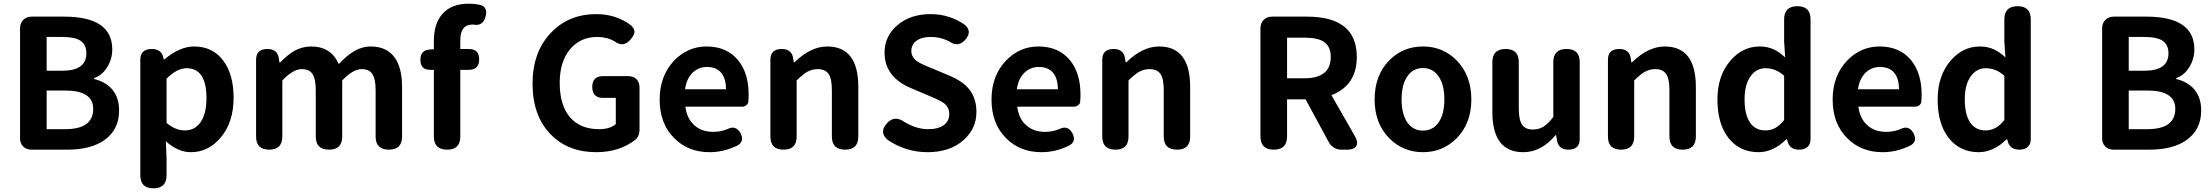

<svg xmlns="http://www.w3.org/2000/svg" viewBox="-20 -813 12016 1043"><path d="M150.4 0Q123 0 106 -17.1Q88.9 -34.2 88.9 -61.5V-659.2Q88.9 -687.5 106.4 -705.1Q124 -722.7 152.3 -722.7H328.1Q589.8 -722.7 589.8 -544.9Q589.8 -493.2 563.5 -450.2Q536.1 -404.3 491.2 -388.7V-383.8Q552.7 -369.1 588.9 -328.1Q627 -283.2 627 -212.9Q627 -108.4 546.9 -51.8Q472.7 0 346.7 0H217.8ZM233.4 -111.3H334Q486.3 -111.3 486.3 -221.7Q486.3 -321.3 334 -321.3H233.4V-215.8ZM233.4 -428.7H317.4Q449.2 -428.7 449.2 -523.4Q449.2 -570.3 417 -591.8Q385.7 -612.3 319.3 -612.3H233.4V-520.5Z M813.5 210Q742.2 210 742.2 138.7V-168V-488.3Q742.2 -546.9 804.7 -546.9Q859.4 -546.9 868.2 -496.1L869.1 -490.2H873Q956.1 -560.5 1034.2 -560.5Q1134.8 -560.5 1192.4 -484.4Q1249 -409.2 1249 -282.2Q1249 -147.5 1177.7 -64.5Q1111.3 13.7 1016.6 13.7Q946.3 13.7 880.9 -45.9L884.8 43.9V138.7Q884.8 210 813.5 210ZM984.4 -104.5Q1037.1 -104.5 1068.4 -147.5Q1101.6 -194.3 1101.6 -280.3Q1101.6 -442.4 993.2 -442.4Q941.4 -442.4 884.8 -385.7V-265.6V-145.5Q932.6 -104.5 984.4 -104.5Z M1442.4 0Q1371.1 0 1371.1 -71.3V-273.4V-488.3Q1371.1 -546.9 1432.6 -546.9Q1488.3 -546.9 1495.1 -494.1L1498 -473.6H1502Q1542 -514.6 1576.2 -535.2Q1621.1 -560.5 1669.9 -560.5Q1778.3 -560.5 1820.3 -464.8Q1863.3 -510.7 1899.4 -532.2Q1945.3 -560.5 1994.1 -560.5Q2079.1 -560.5 2123 -502Q2164.1 -446.3 2164.1 -340.8V-71.3Q2164.1 0 2092.8 0Q2020.5 0 2020.5 -71.3V-323.2Q2020.5 -384.8 2002 -412.1Q1984.4 -437.5 1944.3 -437.5Q1897.5 -437.5 1838.9 -376V-71.3Q1838.9 0 1767.6 0Q1695.3 0 1695.3 -71.3V-323.2Q1695.3 -384.8 1676.8 -412.1Q1659.2 -437.5 1619.1 -437.5Q1572.3 -437.5 1513.7 -376V-71.3Q1513.7 0 1442.4 0Z M2409.2 0Q2336.9 0 2336.9 -71.3V-216.8V-433.6H2316.4Q2263.7 -433.6 2263.7 -488.3Q2263.7 -540 2313.5 -543.9L2336.9 -545.9V-590.8Q2336.9 -682.6 2380.9 -734.4Q2429.7 -793 2527.3 -793Q2557.6 -793 2589.8 -786.1Q2630.9 -773.4 2618.2 -724.6Q2604.5 -668 2548.8 -679.7Q2547.9 -679.7 2546.9 -679.7Q2480.5 -679.7 2480.5 -593.8V-546.9H2526.4Q2583 -546.9 2583 -490.2Q2583 -433.6 2526.4 -433.6H2480.5V-71.3Q2480.5 0 2409.2 0Z M3219.7 13.7Q3066.4 13.7 2972.7 -82Q2873 -182.6 2873 -358.4Q2873 -532.2 2974.6 -636.7Q3070.3 -736.3 3219.7 -736.3Q3326.2 -736.3 3407.2 -675.8Q3426.8 -658.2 3426.8 -639.6Q3425.8 -623 3407.2 -600.6Q3367.2 -551.8 3319.3 -587.9Q3277.3 -612.3 3224.6 -612.3Q3132.8 -612.3 3077.1 -545.9Q3020.5 -478.5 3020.5 -363.3Q3020.5 -243.2 3074.2 -178.7Q3129.9 -111.3 3234.4 -111.3Q3293 -111.3 3325.2 -138.7V-281.2H3255.9Q3197.3 -281.2 3197.3 -340.8Q3197.3 -399.4 3255.9 -399.4H3325.2H3392.6Q3420.9 -399.4 3437.5 -382.8Q3454.1 -366.2 3454.1 -337.9V-107.4Q3454.1 -74.2 3431.6 -53.7Q3343.8 13.7 3219.7 13.7Z M3835 13.7Q3717.8 13.7 3642.6 -62.5Q3563.5 -140.6 3563.5 -272.5Q3563.5 -400.4 3641.6 -483.4Q3715.8 -560.5 3818.4 -560.5Q3927.7 -560.5 3989.3 -486.3Q4046.9 -416 4046.9 -298.8Q4046.9 -281.2 4044.9 -257.8Q4043 -248 4033.2 -240.7Q4023.4 -233.4 4010.7 -233.4H3871.1H3703.1Q3711.9 -167 3752.9 -131.8Q3792 -96.7 3854.5 -96.7Q3894.5 -96.7 3930.7 -111.3Q3977.5 -135.7 4002.9 -88.9Q4025.4 -45.9 3987.3 -23.4Q3913.1 13.7 3835 13.7ZM3701.2 -328.1H3812.5H3923.8Q3923.8 -385.7 3898.4 -417Q3872.1 -449.2 3820.3 -449.2Q3775.4 -449.2 3743.2 -418.9Q3709 -385.7 3701.2 -328.1Z M4236.3 0Q4165 0 4165 -71.3V-273.4V-488.3Q4165 -546.9 4226.6 -546.9Q4282.2 -546.9 4289.1 -494.1L4292 -474.6H4295.9Q4383.8 -560.5 4473.6 -560.5Q4642.6 -560.5 4642.6 -340.8V-71.3Q4642.6 0 4571.3 0Q4499 0 4499 -71.3V-323.2Q4499 -385.7 4481 -411.6Q4462.9 -437.5 4421.9 -437.5Q4390.6 -437.5 4363.3 -421.9Q4341.8 -409.2 4307.6 -376V-71.3Q4307.6 0 4236.3 0Z M5018.6 13.7Q4902.3 13.7 4803.7 -51.8Q4754.9 -91.8 4794.9 -139.6Q4837.9 -191.4 4894.5 -149.4Q4960 -111.3 5021.5 -111.3Q5077.1 -111.3 5106.9 -133.3Q5136.7 -155.3 5136.7 -194.3Q5136.7 -229.5 5108.4 -252Q5090.8 -265.6 5035.2 -289.1Q5030.3 -291 5028.3 -292L4931.6 -333Q4785.2 -393.6 4785.2 -527.3Q4785.2 -617.2 4855.5 -676.8Q4925.8 -736.3 5035.2 -736.3Q5137.7 -736.3 5220.7 -678.7Q5261.7 -643.6 5226.6 -600.6Q5187.5 -552.7 5138.7 -586.9Q5090.8 -612.3 5035.2 -612.3Q4987.3 -612.3 4959 -591.8Q4930.7 -571.3 4930.7 -536.1Q4930.7 -502.9 4961.9 -480.5Q4981.4 -465.8 5037.1 -444.3Q5042 -442.4 5043.9 -441.4L5138.7 -401.4Q5209 -372.1 5244.1 -329.1Q5284.2 -279.3 5284.2 -205.1Q5284.2 -113.3 5213.9 -51.8Q5140.6 13.7 5018.6 13.7Z M5637.7 13.7Q5520.5 13.7 5445.3 -62.5Q5366.2 -140.6 5366.2 -272.5Q5366.2 -400.4 5444.3 -483.4Q5518.6 -560.5 5621.1 -560.5Q5730.5 -560.5 5792 -486.3Q5849.6 -416 5849.6 -298.8Q5849.6 -281.2 5847.7 -257.8Q5845.7 -248 5835.9 -240.7Q5826.2 -233.4 5813.5 -233.4H5673.8H5505.9Q5514.6 -167 5555.7 -131.8Q5594.7 -96.7 5657.2 -96.7Q5697.3 -96.7 5733.4 -111.3Q5780.3 -135.7 5805.7 -88.9Q5828.1 -45.9 5790 -23.4Q5715.8 13.7 5637.7 13.7ZM5503.9 -328.1H5615.2H5726.6Q5726.6 -385.7 5701.2 -417Q5674.8 -449.2 5623 -449.2Q5578.1 -449.2 5545.9 -418.9Q5511.7 -385.7 5503.9 -328.1Z M6039.1 0Q5967.8 0 5967.8 -71.3V-273.4V-488.3Q5967.8 -546.9 6029.3 -546.9Q6085 -546.9 6091.8 -494.1L6094.7 -474.6H6098.6Q6186.5 -560.5 6276.4 -560.5Q6445.3 -560.5 6445.3 -340.8V-71.3Q6445.3 0 6374 0Q6301.8 0 6301.8 -71.3V-323.2Q6301.8 -385.7 6283.7 -411.6Q6265.6 -437.5 6224.6 -437.5Q6193.4 -437.5 6166 -421.9Q6144.5 -409.2 6110.4 -376V-71.3Q6110.4 0 6039.1 0Z M6899.4 0Q6827.1 0 6827.1 -72.3V-659.2Q6827.1 -687.5 6844.7 -705.1Q6862.3 -722.7 6890.6 -722.7H6953.1H7079.1Q7350.6 -722.7 7350.6 -503.9Q7350.6 -349.6 7212.9 -295.9L7340.8 -72.3Q7359.4 -40 7347.7 -20Q7335.9 0 7298.8 0H7265.6Q7245.1 0 7227.1 -10.7Q7209 -21.5 7199.2 -39.1L7072.3 -273.4H6971.7V-72.3Q6971.7 0 6899.4 0ZM6971.7 -387.7H7065.4Q7209 -387.7 7209 -503.9Q7209 -560.5 7171.9 -585.9Q7137.7 -608.4 7065.4 -608.4H6971.7V-498Z M7710 13.7Q7602.5 13.7 7527.3 -61.5Q7447.3 -142.6 7447.3 -272.5Q7447.3 -404.3 7527.3 -485.4Q7601.6 -560.5 7710 -560.5Q7817.4 -560.5 7892.6 -485.4Q7972.7 -403.3 7972.7 -272.5Q7972.7 -142.6 7892.6 -61.5Q7817.4 13.7 7710 13.7ZM7710 -103.5Q7764.6 -103.5 7795.9 -149.4Q7826.2 -194.3 7826.2 -272.9Q7826.2 -351.6 7795.9 -396.5Q7764.6 -443.4 7710 -443.4Q7654.3 -443.4 7624 -396.5Q7593.8 -351.6 7593.8 -272.9Q7593.8 -194.3 7624 -149.4Q7655.3 -103.5 7710 -103.5Z M8254.9 13.7Q8086.9 13.7 8086.9 -205.1V-475.6Q8086.9 -546.9 8159.2 -546.9Q8230.5 -546.9 8230.5 -475.6V-223.6Q8230.5 -161.1 8249 -134.8Q8266.6 -109.4 8306.6 -109.4Q8339.8 -109.4 8364.7 -125Q8389.6 -140.6 8418 -177.7V-475.6Q8418 -546.9 8490.2 -546.9Q8561.5 -546.9 8561.5 -475.6V-273.4V-58.6Q8561.5 0 8500 0Q8445.3 0 8437.5 -52.7L8433.6 -78.1H8429.7Q8352.5 13.7 8254.9 13.7Z M8786.1 0Q8714.8 0 8714.8 -71.3V-273.4V-488.3Q8714.8 -546.9 8776.4 -546.9Q8832 -546.9 8838.9 -494.1L8841.8 -474.6H8845.7Q8933.6 -560.5 9023.4 -560.5Q9192.4 -560.5 9192.4 -340.8V-71.3Q9192.4 0 9121.1 0Q9048.8 0 9048.8 -71.3V-323.2Q9048.8 -385.7 9030.8 -411.6Q9012.7 -437.5 8971.7 -437.5Q8940.4 -437.5 8913.1 -421.9Q8891.6 -409.2 8857.4 -376V-71.3Q8857.4 0 8786.1 0Z M9533.2 13.7Q9430.7 13.7 9370.1 -63Q9309.6 -139.6 9309.6 -272.5Q9309.6 -401.4 9379.9 -483.4Q9446.3 -560.5 9539.1 -560.5Q9582 -560.5 9617.2 -543.9Q9645.5 -531.2 9677.7 -501L9671.9 -586.9V-708Q9671.9 -779.3 9744.1 -779.3Q9815.4 -779.3 9815.4 -708V-389.6V-57.6Q9815.4 -29.3 9798.8 -14.6Q9782.2 0 9752.9 0Q9700.2 0 9689.5 -48.8L9687.5 -56.6H9684.6Q9612.3 13.7 9533.2 13.7ZM9570.3 -104.5Q9628.9 -104.5 9671.9 -161.1V-281.2V-401.4Q9627 -442.4 9570.3 -442.4Q9521.5 -442.4 9490.2 -399.4Q9457 -353.5 9457 -274.4Q9457 -190.4 9486.3 -147.5Q9515.6 -104.5 9570.3 -104.5Z M10207 13.7Q10089.8 13.7 10014.6 -62.5Q9935.5 -140.6 9935.5 -272.5Q9935.5 -400.4 10013.7 -483.4Q10087.9 -560.5 10190.4 -560.5Q10299.8 -560.5 10361.3 -486.3Q10418.9 -416 10418.9 -298.8Q10418.9 -281.2 10417 -257.8Q10415 -248 10405.3 -240.7Q10395.5 -233.4 10382.8 -233.4H10243.2H10075.2Q10084 -167 10125 -131.8Q10164.1 -96.7 10226.6 -96.7Q10266.6 -96.7 10302.7 -111.3Q10349.6 -135.7 10375 -88.9Q10397.5 -45.9 10359.4 -23.4Q10285.2 13.7 10207 13.7ZM10073.2 -328.1H10184.6H10295.9Q10295.9 -385.7 10270.5 -417Q10244.1 -449.2 10192.4 -449.2Q10147.5 -449.2 10115.2 -418.9Q10081.1 -385.7 10073.2 -328.1Z M10729.5 13.7Q10627 13.7 10566.4 -63Q10505.9 -139.6 10505.9 -272.5Q10505.9 -401.4 10576.2 -483.4Q10642.6 -560.5 10735.4 -560.5Q10778.3 -560.5 10813.5 -543.9Q10841.8 -531.2 10874 -501L10868.2 -586.9V-708Q10868.2 -779.3 10940.4 -779.3Q11011.7 -779.3 11011.7 -708V-389.6V-57.6Q11011.7 -29.3 10995.1 -14.6Q10978.5 0 10949.2 0Q10896.5 0 10885.7 -48.8L10883.8 -56.6H10880.9Q10808.6 13.7 10729.5 13.7ZM10766.6 -104.5Q10825.2 -104.5 10868.2 -161.1V-281.2V-401.4Q10823.2 -442.4 10766.6 -442.4Q10717.8 -442.4 10686.5 -399.4Q10653.3 -353.5 10653.3 -274.4Q10653.3 -190.4 10682.6 -147.5Q10711.9 -104.5 10766.6 -104.5Z M11460.9 0Q11433.6 0 11416.5 -17.1Q11399.4 -34.2 11399.4 -61.5V-659.2Q11399.4 -687.5 11417 -705.1Q11434.6 -722.7 11462.9 -722.7H11638.7Q11900.4 -722.7 11900.4 -544.9Q11900.4 -493.2 11874 -450.2Q11846.7 -404.3 11801.8 -388.7V-383.8Q11863.3 -369.1 11899.4 -328.1Q11937.5 -283.2 11937.5 -212.9Q11937.5 -108.4 11857.4 -51.8Q11783.2 0 11657.2 0H11528.3ZM11543.9 -111.3H11644.5Q11796.9 -111.3 11796.9 -221.7Q11796.9 -321.3 11644.5 -321.3H11543.9V-215.8ZM11543.9 -428.7H11627.9Q11759.8 -428.7 11759.8 -523.4Q11759.8 -570.3 11727.5 -591.8Q11696.3 -612.3 11629.9 -612.3H11543.9V-520.5Z"/></svg>

Font: Bpmf GenSen Rounded B
Style: B
Weight: 700
Foundry: But Ko
Version: Version 1.320